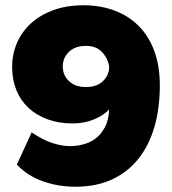

<svg xmlns="http://www.w3.org/2000/svg" viewBox="-20 -698 652 728"><path d="M256 -230Q203 -230 160.5 -245.5Q118 -261 88 -289Q58 -317 42 -356.5Q26 -396 26 -444Q26 -493 44.5 -535.5Q63 -578 97.5 -609.5Q132 -641 182 -659.5Q232 -678 296 -678Q360 -678 413 -658.5Q466 -639 504.5 -601Q543 -563 564.5 -506Q586 -449 586 -374Q586 -288 565.5 -217Q545 -146 504.5 -95.5Q464 -45 404.5 -17.5Q345 10 266 10Q200 10 141.5 -11Q83 -32 44 -74L100 -196Q145 -166 180.5 -155Q216 -144 246 -144Q270 -144 295.5 -150.5Q321 -157 342 -172.5Q363 -188 377.5 -215Q392 -242 394 -283Q372 -260 335.5 -245Q299 -230 256 -230ZM306 -368Q347 -368 370.5 -390.5Q394 -413 394 -446Q388 -479 366 -501.5Q344 -524 306 -524Q265 -524 241.5 -501.5Q218 -479 218 -446Q218 -413 241.5 -390.5Q265 -368 306 -368Z"/></svg>

Font: Celebes Black
Style: Regular
Weight: 900
Designer: Anugrah Pasau
Foundry: Lafontype
Version: Version 1.000; ttfautohint (v1.8.4)